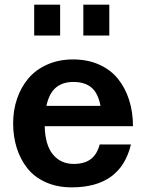

<svg xmlns="http://www.w3.org/2000/svg" viewBox="-20 -788 624 820"><path d="M126 -636.2V-768.1H236.8V-636.2ZM335.9 -636.2V-768.1H446.8V-636.2ZM547.9 -249H170.9Q172.9 -168.5 206.1 -128.2Q239.3 -87.9 294.9 -87.9Q340.3 -87.9 367.4 -108.2Q394.5 -128.4 405.8 -170.9H539.1Q495.6 12.2 286.1 12.2Q224.1 12.2 175.3 -9.8Q126.5 -31.7 96.7 -69.6Q66.9 -107.4 51.5 -156.2Q36.1 -205.1 36.1 -261.2Q36.1 -316.9 52.7 -366Q69.3 -415 100.8 -452.6Q132.3 -490.2 181.6 -512.2Q231 -534.2 292 -534.2Q353.5 -534.2 402.6 -512.5Q451.7 -490.7 483.2 -452.1Q514.6 -413.6 531.2 -361.8Q547.9 -310.1 547.9 -249ZM293 -438Q248 -438 219 -414.1Q189.9 -390.1 178.2 -335.9H409.2Q398.9 -390.1 370.6 -414.1Q342.3 -438 293 -438Z"/></svg>

Font: Standard
Style: Bold
Weight: 400
Designer: Bryce Wilner
Version: Version 2.000;PS 2.0;hotconv 16.6.51;makeotf.lib2.5.65220 DE